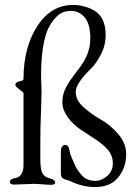

<svg xmlns="http://www.w3.org/2000/svg" viewBox="-20 -742 567 776"><path d="M120 1 184 5C196.7 5 203 2 203 -4C203 -12 195.8 -17.7 181.5 -21C167.2 -24.3 157.2 -31.3 151.5 -42C145.8 -52.7 143 -71.3 143 -98V-168C143 -208.7 144 -252.7 146 -300L148 -371L146 -433C146 -518.3 155.3 -582.3 174 -625C182.7 -643.7 194.5 -660.5 209.5 -675.5C224.5 -690.5 243.7 -698 267 -698C289 -698 307.5 -689.2 322.5 -671.5C337.5 -653.8 345 -625.3 345 -586C345 -546.7 331.7 -509 305 -473L271.5 -428C260.5 -413.3 251.2 -398 243.5 -382C235.8 -366 232 -348.2 232 -328.5C232 -308.8 239 -289.2 253 -269.5C267 -249.8 284 -233.2 304 -219.5L364 -180C384 -167.3 401 -153.2 415 -137.5C429 -121.8 436 -103.3 436 -82C436 -60.7 428.3 -43.5 413 -30.5C397.7 -17.5 381.7 -11 365 -11C348.3 -11 334 -15 322 -23C317.3 -26.3 311 -32.8 303 -42.5C295 -52.2 289 -61.3 285 -70L278 -86C276 -90 273.7 -95.3 271 -102L265.5 -115.5C264.5 -117.8 263 -123.7 261 -133C259 -142.3 256.8 -148.5 254.5 -151.5C252.2 -154.5 248.3 -156 243 -156C237.7 -156 233.5 -153.5 230.5 -148.5C227.5 -143.5 226 -137.3 226 -130V-43C226 -35.7 227 -30.3 229 -27C230.3 -25 231.5 -23.5 232.5 -22.5C233.5 -21.5 235.3 -20.3 238 -19C240.7 -17.7 242.8 -16.8 244.5 -16.5C246.2 -16.2 248.8 -15.3 252.5 -14C256.2 -12.7 259.3 -11.7 262 -11C295.3 5.7 329.3 14 364 14C404 14 434.3 2 455 -22C478.3 -48.7 490 -81 490 -119C490 -148.3 479.3 -175.3 458 -200C436.7 -224.7 413.3 -244.2 388 -258.5C362.7 -272.8 339.3 -289.5 318 -308.5C296.7 -327.5 286 -348.2 286 -370.5C286 -392.8 306 -423.7 346 -463C361.3 -477.7 375.3 -497.3 388 -522C400.7 -546.7 407 -572.7 407 -600C407 -648.7 391.3 -682 360 -700C333.3 -714.7 305 -722 275 -722C215.7 -722 167.5 -693.3 130.5 -636C93.5 -578.7 75 -507.7 75 -423C75 -418.3 69.5 -415 58.5 -413C47.5 -411 42 -406.3 42 -399C42 -395 47.5 -388.8 58.5 -380.5C69.5 -372.2 75 -367.7 75 -367V-75C75 -59 72.2 -46.8 66.5 -38.5C60.8 -30.2 54.7 -25.3 48 -24C29.3 -20.7 20 -15.3 20 -8C20 0 25.3 4 36 4Z"/></svg>

Font: Sorts Mill Goudy
Style: Regular
Weight: 400
Version: Version 003.101